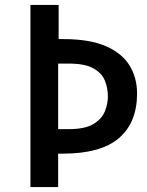

<svg xmlns="http://www.w3.org/2000/svg" viewBox="-20 -756 594 776"><path d="M103 0V-736H217V-598H236Q342 -598 407.5 -569.5Q473 -541 503.5 -491.5Q534 -442 534 -378Q534 -261 461 -198Q388 -135 234 -135H215V0ZM215 -234H256Q324 -234 358 -255Q392 -276 404 -306.5Q416 -337 416 -366Q416 -401 403.5 -431Q391 -461 357 -480Q323 -499 258 -499H215Z"/></svg>

Font: Alata
Style: Regular
Weight: 400
Designer: Spyros Zevelakis, Eben Sorkin
Foundry: Spyros Zevelakis
Version: Version 1.005; ttfautohint (v1.8.4.7-5d5b)